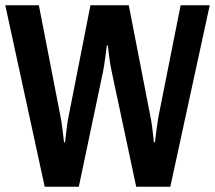

<svg xmlns="http://www.w3.org/2000/svg" viewBox="-20 -706 814 726"><path d="M149 0 0 -686H127L209 -264Q212 -249 215 -226.5Q218 -204 220 -186Q222 -168 222 -168H226Q226 -168 228 -186Q230 -204 233 -227Q236 -250 239 -264L322 -686H467L549 -264Q552 -251 555 -228Q558 -205 560 -186.5Q562 -168 562 -168H566Q566 -168 568 -185Q570 -202 573 -224.5Q576 -247 579 -264L663 -686H773L624 0H495L402 -437Q399 -450 396.5 -466.5Q394 -483 392 -498.5Q390 -514 389 -524Q388 -534 388 -534H384Q384 -534 382.5 -523Q381 -512 379 -496Q377 -480 374.5 -464Q372 -448 370 -437L278 0Z"/></svg>

Font: Archivo Narrow
Style: Bold
Weight: 700
Designer: Hector Gatti
Foundry: Omnibus-Type
Version: Version 3.002